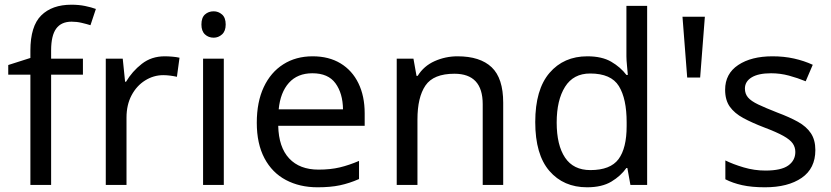

<svg xmlns="http://www.w3.org/2000/svg" viewBox="-20 -785 3526 815"><path d="M332 -468H197V0H109V-468H15V-509L109 -539V-570Q109 -674 155 -719.5Q201 -765 283 -765Q315 -765 341.5 -759.5Q368 -754 387 -747L364 -678Q348 -683 327 -688Q306 -693 284 -693Q240 -693 218.5 -663.5Q197 -634 197 -571V-536H332Z M679 -546Q694 -546 711.5 -544.5Q729 -543 742 -540L731 -459Q718 -462 702.5 -464Q687 -466 673 -466Q632 -466 596 -443.5Q560 -421 538.5 -380.5Q517 -340 517 -286V0H429V-536H501L511 -438H515Q541 -482 582 -514Q623 -546 679 -546Z M887 -737Q907 -737 922.5 -723.5Q938 -710 938 -681Q938 -653 922.5 -639Q907 -625 887 -625Q865 -625 850 -639Q835 -653 835 -681Q835 -710 850 -723.5Q865 -737 887 -737ZM930 -536V0H842V-536Z M1307 -546Q1376 -546 1425.5 -516Q1475 -486 1501.5 -431.5Q1528 -377 1528 -304V-251H1161Q1163 -160 1207.5 -112.5Q1252 -65 1332 -65Q1383 -65 1422.5 -74.5Q1462 -84 1504 -102V-25Q1463 -7 1423 1.5Q1383 10 1328 10Q1252 10 1193.5 -21Q1135 -52 1102.5 -113.5Q1070 -175 1070 -264Q1070 -352 1099.5 -415Q1129 -478 1182.5 -512Q1236 -546 1307 -546ZM1306 -474Q1243 -474 1206.5 -433.5Q1170 -393 1163 -321H1436Q1435 -389 1404 -431.5Q1373 -474 1306 -474Z M1922 -546Q2018 -546 2067 -499.5Q2116 -453 2116 -349V0H2029V-343Q2029 -472 1909 -472Q1820 -472 1786 -422Q1752 -372 1752 -278V0H1664V-536H1735L1748 -463H1753Q1779 -505 1825 -525.5Q1871 -546 1922 -546Z M2472 10Q2372 10 2312 -59.5Q2252 -129 2252 -267Q2252 -405 2312.5 -475.5Q2373 -546 2473 -546Q2535 -546 2574.5 -523Q2614 -500 2639 -467H2645Q2644 -480 2641.5 -505.5Q2639 -531 2639 -546V-760H2727V0H2656L2643 -72H2639Q2615 -38 2575 -14Q2535 10 2472 10ZM2486 -63Q2571 -63 2605.5 -109.5Q2640 -156 2640 -250V-266Q2640 -366 2607 -419.5Q2574 -473 2485 -473Q2414 -473 2378.5 -416.5Q2343 -360 2343 -265Q2343 -169 2378.5 -116Q2414 -63 2486 -63Z M2972 -714 2952 -456H2897L2877 -714Z M3441 -148Q3441 -70 3383 -30Q3325 10 3227 10Q3171 10 3130.5 1Q3090 -8 3059 -24V-104Q3091 -88 3136.5 -74.5Q3182 -61 3229 -61Q3296 -61 3326 -82.5Q3356 -104 3356 -140Q3356 -160 3345 -176Q3334 -192 3305.5 -208Q3277 -224 3224 -244Q3172 -264 3135 -284Q3098 -304 3078 -332Q3058 -360 3058 -404Q3058 -472 3113.5 -509Q3169 -546 3259 -546Q3308 -546 3350.5 -536.5Q3393 -527 3430 -510L3400 -440Q3366 -454 3329 -464Q3292 -474 3253 -474Q3199 -474 3170.5 -456.5Q3142 -439 3142 -409Q3142 -387 3155 -371.5Q3168 -356 3198.5 -341.5Q3229 -327 3280 -307Q3331 -288 3367 -268Q3403 -248 3422 -219.5Q3441 -191 3441 -148Z"/></svg>

Font: Noto Sans Buhid
Style: Regular
Weight: 400
Designer: Monotype Design Team
Foundry: Monotype Imaging Inc.
Version: Version 2.001